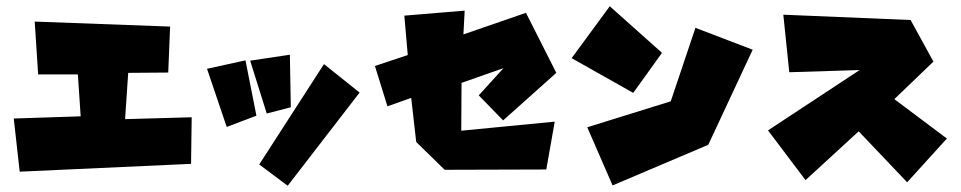

<svg xmlns="http://www.w3.org/2000/svg" viewBox="-20 -583 3073 614"><path d="M91 -514 102 -345H229L238 -211L24 -204L43 -34L591 -59L593 -208L380 -202L390 -350L518 -351L524 -498Z M1016 -378 809 -57 900 11 1130 -287ZM780 -389 833 -220 910 -240 907 -408ZM642 -363 705 -177 800 -213 765 -390Z M1273 -533 1284 -407 1179 -372 1219 -243 1295 -270 1311 -129 1402 -40 1727 -41 1754 -194 1455 -165 1456 -318 1590 -365 1511 -278 1589 -198 1759 -350 1662 -542 1462 -473 1466 -549Z M2204 -494 2125 -259 1858 -176 1939 10 2245 -120 2387 -424ZM1808 -397 1930 -563 2097 -414 2005 -286Z M2485 -536 2892 -519 2965 -386 2840 -266 3008 -140 2881 0 2726 -163 2556 -7 2436 -166 2729 -359 2504 -352Z"/></svg>

Font: Super Mario
Style: Regular
Weight: 400
Version: Version 1.0